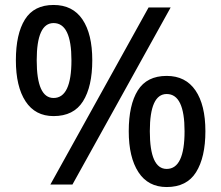

<svg xmlns="http://www.w3.org/2000/svg" viewBox="-20 -744 892 774"><path d="M44 -501Q44 -607 80.5 -665.5Q117 -724 196 -724Q273 -724 312.5 -665.5Q352 -607 352 -501Q352 -395 314.5 -335.5Q277 -276 196 -276Q122 -276 83 -335.5Q44 -395 44 -501ZM668 -714 272 0H183L579 -714ZM128 -501Q128 -349 196 -349Q268 -349 268 -501Q268 -651 196 -651Q128 -651 128 -501ZM499 -215Q499 -321 535.5 -379.5Q572 -438 652 -438Q728 -438 768 -379.5Q808 -321 808 -215Q808 -110 770.5 -50Q733 10 652 10Q577 10 538 -50Q499 -110 499 -215ZM584 -215Q584 -63 652 -63Q724 -63 724 -215Q724 -365 652 -365Q584 -365 584 -215Z"/></svg>

Font: Noto Sans Sinhala Medium
Style: Regular
Weight: 500
Designer: Jelle Bosma - Monotype Design Team
Foundry: Monotype Imaging Inc.
Version: Version 2.006; ttfautohint (v1.8.4.7-5d5b)